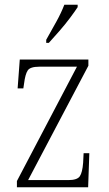

<svg xmlns="http://www.w3.org/2000/svg" viewBox="-20 -786 456 806"><path d="M51 0V-26L303 -506H145Q107 -506 96.5 -490.5Q86 -475 81 -435L78 -415H54L63 -536H351V-510L98 -30H267Q304 -30 315 -46Q326 -62 329 -103L331 -143H355L350 0ZM174 -619Q196 -658 216.5 -695Q237 -732 250 -766H306V-756Q295 -739 274.5 -711.5Q254 -684 229.5 -656Q205 -628 185 -606H174Z"/></svg>

Font: Noto Serif Condensed ExtraLight
Style: Regular
Weight: 200
Width: 3
Designer: Monotype Design Team
Foundry: Monotype Imaging Inc.
Version: Version 2.013; ttfautohint (v1.8.4.7-5d5b)